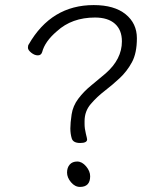

<svg xmlns="http://www.w3.org/2000/svg" viewBox="-20 -731 640 756"><path d="M323 -182Q323 -168 295.5 -168Q268 -168 262.5 -186Q257 -204 257 -225.5Q257 -247 262 -280.5Q267 -314 288.5 -342.5Q310 -371 339 -394.5Q368 -418 396 -442Q460 -498 460 -568Q460 -613 432.5 -637.5Q405 -662 354 -662Q263 -662 204 -608Q157 -568 146 -526Q142 -513 129 -513Q116 -513 103 -523.5Q90 -534 90 -543Q90 -552 93 -556Q182 -711 349 -711Q430 -711 474.5 -675Q519 -639 519 -580.5Q519 -522 499.5 -486Q480 -450 451 -423Q422 -396 392 -373Q362 -350 337.5 -321.5Q313 -293 313 -254V-243Q313 -225 318 -205Q323 -185 323 -182ZM295 5Q275 5 259.5 -13.5Q244 -32 244 -51.5Q244 -71 254.5 -83Q265 -95 284 -95Q303 -95 319 -76Q335 -57 335 -37Q335 5 295 5Z"/></svg>

Font: LXGW WenKai Lite Light
Style: Regular
Weight: 300
Designer: LXGW / Fontworks Inc.
Foundry: LXGW / Fontworks Inc.
Version: Version 1.511; March 25, 2025